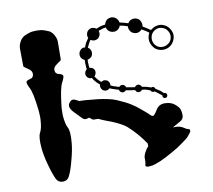

<svg xmlns="http://www.w3.org/2000/svg" viewBox="-79 -811 999 901"><g transform="rotate(-10 420.0 -360.0)"><path d="M208 -706.1Q208 -706.1 209 -706.1Q223.6 -697.3 231.4 -681.6Q240.2 -666 240.2 -649.4Q240.2 -622.1 239.3 -568.4Q239.3 -565.4 238.3 -563.5Q236.3 -560.5 234.4 -559.6Q225.6 -554.7 213.9 -544.9Q201.2 -536.1 201.2 -522.5Q201.2 -504.9 217.8 -501Q234.4 -498 237.3 -490.2Q240.2 -483.4 226.6 -458Q213.9 -433.6 205.1 -354.5Q203.1 -338.9 203.1 -326.2Q203.1 -314.5 203.1 -304.7Q206.1 -264.6 216.8 -245.1Q226.6 -226.6 221.7 -171.9Q218.8 -137.7 206.1 -91.8Q194.3 -44.9 180.7 -18.6Q170.9 0 150.4 0Q128.9 0 119.1 -18.6Q106.4 -44.9 93.8 -91.8Q81.1 -137.7 78.1 -171.9Q73.2 -226.6 84 -245.1Q94.7 -264.6 96.7 -304.7Q97.7 -314.5 96.7 -326.2Q96.7 -338.9 94.7 -354.5Q85.9 -433.6 73.2 -458Q60.5 -483.4 62.5 -490.2Q65.4 -498 82 -501Q98.6 -504.9 98.6 -522.5Q98.6 -536.1 86.9 -544.9Q74.2 -554.7 66.4 -559.6Q63.5 -560.5 61.5 -563.5Q60.5 -565.4 60.5 -568.4Q60.5 -594.7 59.6 -649.4Q59.6 -666 68.4 -681.6Q76.2 -697.3 91.8 -706.1Q92.8 -706.1 93.8 -707Q95.7 -708 96.7 -708Q118.2 -717.8 132.8 -718.8Q147.5 -719.7 149.4 -719.7Q152.3 -719.7 167 -718.8Q181.6 -717.8 203.1 -708Q204.1 -708 206.1 -707Q207 -706.1 208 -706.1ZM349.6 -544.9Q349.6 -544.9 349.6 -544.9Q338.9 -548.8 333 -559.6Q328.1 -569.3 331.1 -581.1Q334 -590.8 341.8 -597.7Q350.6 -603.5 361.3 -602.5Q365.2 -614.3 371.1 -625Q377 -634.8 383.8 -643.6Q378.9 -653.3 381.8 -664.1Q383.8 -674.8 393.6 -681.6Q402.3 -687.5 412.1 -686.5Q421.9 -685.5 429.7 -679.7Q439.5 -683.6 450.2 -687.5Q460.9 -690.4 472.7 -691.4Q475.6 -704.1 485.4 -712.9Q495.1 -719.7 506.8 -719.7Q507.8 -719.7 508.8 -719.7Q521.5 -718.8 530.3 -710Q539.1 -701.2 541 -689.5Q541 -689.5 541 -689.5Q541 -689.5 541 -689.5Q551.8 -686.5 561.5 -684.6Q571.3 -681.6 581.1 -678.7Q581.1 -679.7 582 -679.7Q582 -680.7 583 -681.6Q590.8 -693.4 605.5 -695.3Q619.1 -697.3 630.9 -689.5Q639.6 -682.6 642.6 -671.9Q646.5 -662.1 643.6 -652.3Q654.3 -645.5 663.1 -640.6Q671.9 -634.8 676.8 -630.9Q677.7 -629.9 679.7 -629.9Q681.6 -629.9 683.6 -630.9Q694.3 -640.6 708 -643.6Q722.7 -647.5 736.3 -643.6Q760.7 -636.7 772.5 -614.3Q780.3 -600.6 780.3 -586.9Q780.3 -577.1 776.4 -567.4Q769.5 -546.9 750 -535.2Q730.5 -524.4 708 -529.3Q683.6 -534.2 670.9 -556.6Q658.2 -578.1 664.1 -602.5Q665 -605.5 666 -608.4Q668 -611.3 668.9 -614.3Q669.9 -615.2 669.9 -617.2Q668.9 -619.1 668 -620.1Q663.1 -624 655.3 -628.9Q647.5 -633.8 636.7 -639.6Q627.9 -628.9 614.3 -627Q601.6 -626 589.8 -633.8Q582 -639.6 579.1 -647.5Q575.2 -656.2 576.2 -665Q568.4 -668 558.6 -670.9Q548.8 -672.9 539.1 -674.8Q536.1 -664.1 526.4 -657.2Q516.6 -650.4 504.9 -651.4Q493.2 -652.3 484.4 -659.2Q475.6 -667 473.6 -677.7Q463.9 -676.8 455.1 -673.8Q446.3 -670.9 437.5 -668Q441.4 -658.2 438.5 -648.4Q435.5 -638.7 426.8 -631.8Q418.9 -627 409.2 -627Q400.4 -627.9 392.6 -632.8Q386.7 -625 382.8 -617.2Q377.9 -608.4 374 -598.6Q382.8 -593.8 386.7 -584Q390.6 -575.2 387.7 -565.4Q385.7 -555.7 378.9 -550.8Q372.1 -544.9 363.3 -543.9Q362.3 -533.2 363.3 -523.4Q363.3 -513.7 365.2 -503.9Q366.2 -503.9 368.2 -503.9Q370.1 -503.9 372.1 -502.9Q381.8 -501 386.7 -492.2Q391.6 -483.4 388.7 -473.6Q387.7 -469.7 385.7 -466.8Q383.8 -462.9 380.9 -460.9Q381.8 -459 383.8 -457Q384.8 -454.1 386.7 -452.1Q391.6 -446.3 396.5 -440.4Q402.3 -434.6 408.2 -429.7Q413.1 -432.6 418.9 -434.6Q423.8 -435.5 429.7 -433.6Q439.5 -431.6 444.3 -422.9Q449.2 -415 447.3 -406.2Q457 -401.4 466.8 -398.4Q476.6 -394.5 487.3 -391.6Q490.2 -396.5 495.1 -397.5Q500 -399.4 505.9 -398.4Q510.7 -396.5 513.7 -393.6Q517.6 -389.6 518.6 -384.8Q529.3 -382.8 540 -380.9Q549.8 -378.9 559.6 -377.9Q562.5 -382.8 568.4 -385.7Q573.2 -387.7 579.1 -386.7Q584 -384.8 586.9 -381.8Q590.8 -378.9 591.8 -374Q594.7 -374 597.7 -373Q600.6 -373 602.5 -372.1Q611.3 -371.1 619.1 -368.2Q627 -366.2 634.8 -363.3Q636.7 -364.3 638.7 -364.3Q641.6 -365.2 643.6 -364.3Q647.5 -363.3 649.4 -360.4Q652.3 -357.4 652.3 -354.5Q665 -346.7 674.8 -339.8Q683.6 -332 688.5 -327.1Q690.4 -327.1 691.4 -327.1Q692.4 -327.1 694.3 -327.1Q698.2 -325.2 701.2 -321.3Q703.1 -316.4 702.1 -312.5Q701.2 -307.6 696.3 -304.7Q692.4 -302.7 687.5 -303.7Q683.6 -304.7 680.7 -308.6Q678.7 -312.5 679.7 -317.4Q674.8 -321.3 666 -328.1Q657.2 -335.9 645.5 -342.8Q643.6 -341.8 641.6 -340.8Q639.6 -340.8 637.7 -341.8Q634.8 -342.8 631.8 -344.7Q629.9 -346.7 629.9 -349.6Q623 -352.5 615.2 -355.5Q608.4 -357.4 600.6 -359.4Q598.6 -359.4 595.7 -359.4Q592.8 -360.4 589.8 -360.4Q586.9 -355.5 581.1 -353.5Q576.2 -350.6 570.3 -352.5Q565.4 -353.5 562.5 -356.4Q559.6 -360.4 557.6 -364.3Q547.9 -365.2 537.1 -367.2Q526.4 -369.1 514.6 -371.1Q511.7 -367.2 506.8 -365.2Q502 -363.3 496.1 -364.3Q491.2 -366.2 487.3 -370.1Q484.4 -374 483.4 -378.9Q472.7 -381.8 461.9 -385.7Q451.2 -388.7 441.4 -393.6Q436.5 -388.7 429.7 -386.7Q423.8 -384.8 417 -386.7Q407.2 -389.6 402.3 -398.4Q397.5 -407.2 399.4 -417Q399.4 -418 400.4 -418Q400.4 -418 400.4 -418.9Q393.6 -423.8 386.7 -430.7Q380.9 -436.5 375 -444.3Q373 -447.3 371.1 -450.2Q370.1 -453.1 368.2 -456.1Q365.2 -455.1 363.3 -455.1Q361.3 -456.1 358.4 -456.1Q348.6 -459 343.8 -467.8Q338.9 -476.6 341.8 -486.3Q342.8 -491.2 345.7 -494.1Q348.6 -498 351.6 -500Q349.6 -510.7 349.6 -522.5Q348.6 -533.2 349.6 -544.9ZM676.8 -592.8Q674.8 -578.1 681.6 -564.5Q689.5 -550.8 703.1 -544.9Q723.6 -537.1 743.2 -547.9Q762.7 -558.6 765.6 -580.1Q767.6 -595.7 759.8 -608.4Q752.9 -622.1 738.3 -627.9Q717.8 -636.7 699.2 -626Q679.7 -615.2 676.8 -592.8ZM777.3 -138.7Q777.3 -138.7 777.3 -138.7Q780.3 -136.7 779.3 -130.9Q779.3 -125 763.7 -107.4Q756.8 -98.6 731.4 -81.1Q707 -62.5 675.8 -45.9Q645.5 -28.3 617.2 -15.6Q587.9 -3.9 578.1 -2Q564.5 0 556.6 0Q551.8 0 549.8 -1Q543.9 -3.9 543.9 -5.9Q543.9 -8.8 544.9 -13.7Q546.9 -19.5 546.9 -22.5Q546.9 -25.4 546.9 -38.1Q545.9 -50.8 553.7 -66.4Q558.6 -75.2 563.5 -83Q569.3 -89.8 573.2 -94.7Q572.3 -96.7 572.3 -100.6Q573.2 -103.5 573.2 -106.4Q572.3 -108.4 556.6 -129.9Q540 -152.3 517.6 -175.8Q505.9 -187.5 493.2 -199.2Q480.5 -210 468.8 -215.8Q434.6 -234.4 405.3 -244.1Q377 -254.9 370.1 -258.8Q364.3 -262.7 352.5 -261.7Q340.8 -260.7 336.9 -263.7Q333 -266.6 328.1 -270.5Q323.2 -274.4 323.2 -274.4Q323.2 -274.4 312.5 -271.5Q301.8 -267.6 291 -277.3Q280.3 -288.1 255.9 -313.5Q231.4 -339.8 243.2 -357.4Q255.9 -377 273.4 -368.2Q291 -359.4 291 -359.4Q291 -359.4 318.4 -358.4Q345.7 -356.4 379.9 -352.5Q403.3 -349.6 425.8 -344.7Q449.2 -339.8 464.8 -333Q505.9 -315.4 527.3 -301.8Q549.8 -288.1 572.3 -268.6Q594.7 -250 604.5 -240.2Q613.3 -230.5 620.1 -230.5Q627 -231.4 641.6 -255.9Q656.2 -280.3 685.5 -279.3Q714.8 -278.3 731.4 -263.7Q749 -249 752.9 -237.3Q756.8 -225.6 756.8 -210Q756.8 -195.3 746.1 -186.5Q739.3 -181.6 726.6 -174.8Q713.9 -167 702.1 -161.1Q706.1 -161.1 710.9 -161.1Q715.8 -161.1 720.7 -161.1Q738.3 -159.2 749 -152.3Q759.8 -146.5 761.7 -144.5Q764.6 -142.6 770.5 -141.6Q775.4 -139.6 777.3 -138.7Z"/></g></svg>

Font: No Time for a New Roman
Style: XXL
Weight: 400
Monospace: yes
Designer: Arthur Shnapir
Foundry: Arthur Shnapir
Version: Version_01